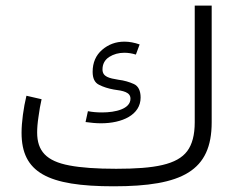

<svg xmlns="http://www.w3.org/2000/svg" viewBox="-20 -654 847 674"><path d="M334.5 -221.2C408.7 -221.2 473.6 -250.5 473.6 -311.5C473.6 -335.4 465.8 -351.6 450.2 -358.9C434.1 -366.2 416 -371.6 396 -374C363.3 -379.4 339.8 -384.3 339.8 -410.2C339.8 -429.2 347.7 -443.8 363.3 -454.1C378.9 -463.9 396.5 -468.8 416.5 -468.8C429.2 -468.8 442.9 -466.8 457 -462.4L470.2 -498C451.7 -504.4 434.1 -507.8 417 -507.8C386.2 -507.8 360.4 -498 338.4 -479C316.4 -460 305.2 -434.1 305.2 -401.9C305.2 -378.9 312.5 -363.8 327.6 -356.4C342.8 -348.6 359.9 -343.3 378.9 -339.8C412.6 -335.4 438 -330.6 438 -307.6C438 -271.5 385.3 -259.3 338.4 -259.3C320.3 -259.3 303.7 -260.7 288.6 -263.7L280.3 -225.6C297.9 -223.1 316.9 -221.2 334.5 -221.2ZM387.7 -61.5C318.8 -61.5 264.2 -65.4 223.6 -73.2C142.6 -88.4 110.4 -124 110.4 -189C110.4 -204.1 111.8 -222.7 115.2 -244.6C118.2 -266.6 121.6 -287.1 126 -305.7L72.8 -317.9C62.5 -275.4 55.7 -225.1 55.7 -188C55.7 -48.8 146.5 0 378.9 0C620.1 0 723.1 -54.2 723.1 -224.6V-634.3H663.6V-224.6C663.6 -180.7 654.8 -147 637.2 -123.5C601.6 -76.2 523.9 -61.5 387.7 -61.5Z"/></svg>

Font: Estedad Light
Style: Regular
Weight: 300
Designer: Amin Abedi
Version: Version 7.3